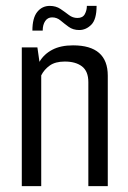

<svg xmlns="http://www.w3.org/2000/svg" viewBox="-20 -632 435 652"><path d="M54 -471H107L114 -422Q129 -448 157.5 -463Q186 -478 228 -478Q346 -478 346 -375V0H280V-353Q280 -390 258.5 -406.5Q237 -423 200 -423Q168 -423 149 -409.5Q130 -396 120 -376V0H54ZM90 -528Q90 -571 106.5 -591.5Q123 -612 149 -612Q170 -612 185.5 -601.5Q201 -591 214 -581Q227 -571 243 -571Q261 -571 268 -584Q275 -597 275 -612H308Q308 -566 290 -548Q272 -530 249 -530Q228 -530 213 -541Q198 -552 185.5 -562.5Q173 -573 157 -573Q142 -573 133.5 -560.5Q125 -548 125 -528Z"/></svg>

Font: Smooch Sans Medium
Style: Regular
Weight: 500
Designer: Robert E. Leuschke
Foundry: Robert E. Leuschke
Version: Version 1.010; ttfautohint (v1.8.3)